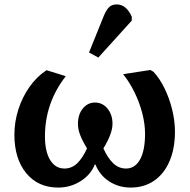

<svg xmlns="http://www.w3.org/2000/svg" viewBox="-20 -833 856 867"><path d="M243 14Q152 14 98.5 -51Q45 -116 45 -225Q45 -283 63 -339Q81 -395 113.5 -441Q146 -487 190 -516L277 -489Q183 -368 183 -217Q183 -149 206.5 -110.5Q230 -72 271 -72Q304 -72 328.5 -95.5Q353 -119 373 -163Q351 -199 341.5 -224.5Q332 -250 332 -274Q332 -316 354 -343Q376 -370 409 -370Q443 -370 465.5 -342.5Q488 -315 488 -274Q488 -230 447 -163Q466 -120 491 -96Q516 -72 549 -72Q590 -72 612.5 -113Q635 -154 635 -229Q635 -273 622.5 -321.5Q610 -370 587.5 -416Q565 -462 536 -498L659 -517L673 -509Q701 -479 723 -434Q745 -389 757.5 -338Q770 -287 770 -238Q770 -162 745.5 -105Q721 -48 676 -17Q631 14 570 14Q516 14 473 -14Q430 -42 411 -90H408Q390 -44 344 -15Q298 14 243 14ZM424 -573 382 -596 449 -762Q461 -790 473.5 -801.5Q486 -813 507 -813Q550 -813 575 -758V-740Z"/></svg>

Font: Literata SemiBold
Style: Regular
Weight: 600
Designer: Latin by Veronika Burian and Jose Scaglione. Greek by Irene Vlachou. Cyrillic by Vera Evstafieva.
Foundry: TypeTogether
Version: Version 3.103; ttfautohint (v1.8.4.7-5d5b);gftools[0.9.29]